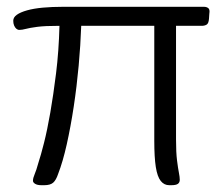

<svg xmlns="http://www.w3.org/2000/svg" viewBox="-20 -543 656 565"><path d="M102 2Q90 2 83.5 -2Q77 -6 77 -11Q77 -19 82 -30.5Q87 -42 93 -64Q100 -85 109.5 -122.5Q119 -160 128 -211.5Q137 -263 145 -327.5Q153 -392 155 -467Q112 -467 89.5 -464Q67 -461 56 -458Q45 -455 37 -455Q32 -455 28 -458.5Q24 -462 21.5 -468Q19 -474 19 -482Q19 -492 29.5 -499.5Q40 -507 59.5 -512.5Q79 -518 106 -520.5Q133 -523 166 -523H580Q588 -523 593 -519Q598 -515 596 -503L595 -488Q594 -474 588 -470.5Q582 -467 574 -467H498V-133Q498 -94 501 -70.5Q504 -47 506.5 -34.5Q509 -22 509 -14Q509 -6 503.5 -2Q498 2 484 2H478Q463 2 453 -10.5Q443 -23 438.5 -51.5Q434 -80 434 -129V-467H219Q217 -410 211.5 -349.5Q206 -289 197 -229.5Q188 -170 176.5 -118.5Q165 -67 151 -31Q145 -13 136.5 -5.5Q128 2 110 2Z"/></svg>

Font: Asap Light
Style: Regular
Weight: 300
Designer: Pablo Cosgaya
Foundry: Omnibus-Type
Version: Version 3.001